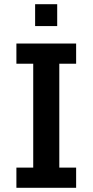

<svg xmlns="http://www.w3.org/2000/svg" viewBox="-20 -893 440 913"><path d="M58 0V-96H138V-590H58V-686H342V-590H262V-96H342V0ZM147 -769V-873H252V-769Z"/></svg>

Font: Chivo Medium Medium
Style: Regular
Weight: 500
Version: Version 2.002